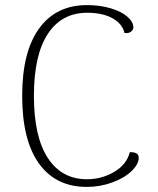

<svg xmlns="http://www.w3.org/2000/svg" viewBox="-20 -721 621 753"><path d="M67 -345Q67 -518 133.5 -609.5Q200 -701 321 -701Q372 -701 414 -688.5Q456 -676 479.5 -655.5Q503 -635 503 -614Q503 -603 492.5 -596Q482 -589 468 -592Q460 -628 421 -649.5Q382 -671 322 -671Q222 -671 167.5 -588Q113 -505 113 -345Q113 -185 167.5 -101.5Q222 -18 321 -18Q379 -18 428 -47Q477 -76 489 -124Q504 -125 514 -120Q524 -115 524 -102Q524 -77 496 -50Q468 -23 420.5 -5.5Q373 12 320 12Q199 12 133 -79.5Q67 -171 67 -345Z"/></svg>

Font: Arima Madurai ExtraLight
Style: Regular
Weight: 275
Designer: Joana Correia and Natanael Gama
Foundry: NDISCOVER
Version: Version 1.019